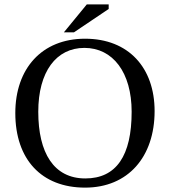

<svg xmlns="http://www.w3.org/2000/svg" viewBox="-20 -846 777 878"><path d="M369 12C566 12 687 -129 687 -338C687 -536 568 -669 369 -669C171 -669 50 -532 50 -329C50 -117 170 12 369 12ZM370 -30C226 -30 155 -147 155 -335C155 -518 237 -627 366 -627C496 -627 582 -515 582 -335C582 -134 512 -30 370 -30ZM318 -698 477 -805V-826H377L272 -698Z"/></svg>

Font: STIX Two Text
Style: Regular
Weight: 400
Designer: Ross Mills, John Hudson & Paul Hanslow, Tiro Typeworks Ltd; with prior portions MicroPress Inc., and Coen Hoffman.
Foundry: Tiro Typeworks Ltd
Version: Version 2.13 b171